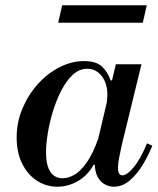

<svg xmlns="http://www.w3.org/2000/svg" viewBox="-20 -693 596 726"><path d="M197 13Q155 13 120 -9.5Q85 -32 64 -74Q43 -116 43 -173Q43 -231 65 -283Q87 -335 123.5 -375.5Q160 -416 205.5 -439Q251 -462 298 -462Q344 -462 366 -441Q388 -420 398 -389H404L383 -298Q384 -309 385 -317Q386 -325 386 -335Q386 -378 364.5 -405.5Q343 -433 310 -433Q280 -433 255.5 -410.5Q231 -388 212 -351Q193 -314 180 -271.5Q167 -229 160.5 -188Q154 -147 154 -117Q154 -69 170 -44Q186 -19 217 -19Q238 -19 261 -32Q284 -45 307.5 -78Q331 -111 352 -170L340 -70H334Q312 -30 275 -8.5Q238 13 197 13ZM410 13Q394 13 377 4.5Q360 -4 349 -24.5Q338 -45 338 -81Q338 -96 340.5 -114Q343 -132 348 -154L418 -450H515L441 -147Q434 -116 430 -94.5Q426 -73 426 -59Q426 -30 443 -30Q460 -30 485.5 -60.5Q511 -91 536 -151L556 -142Q541 -105 519.5 -69.5Q498 -34 470.5 -10.5Q443 13 410 13ZM200 -607 215 -673H535L520 -607Z"/></svg>

Font: Libre Bodoni
Style: Italic
Weight: 400
Italic angle: -13°
Designer: Pablo Impallari, Rodrigo Fuenzalida
Foundry: Impallari Type
Version: Version 2.005;gftools[0.9.23]